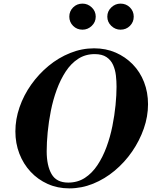

<svg xmlns="http://www.w3.org/2000/svg" viewBox="-20 -1030 838 1061"><path d="M363 11Q298 11 243.5 -13.5Q189 -38 149 -81Q109 -124 87 -181Q65 -238 65 -304Q65 -371 88 -437.5Q111 -504 152.5 -562.5Q194 -621 248.5 -666Q303 -711 367.5 -737Q432 -763 500 -763Q565 -763 619 -739.5Q673 -716 713.5 -674.5Q754 -633 776 -576.5Q798 -520 798 -454Q798 -386 774.5 -319Q751 -252 710 -192.5Q669 -133 614 -87Q559 -41 495 -15Q431 11 363 11ZM357 -21Q409 -21 449 -47Q489 -73 518.5 -117.5Q548 -162 568.5 -217.5Q589 -273 601 -333Q613 -393 618.5 -449Q624 -505 624 -551Q624 -581 620.5 -612.5Q617 -644 605 -671Q593 -698 568.5 -714.5Q544 -731 503 -731Q452 -731 412 -705Q372 -679 343 -634.5Q314 -590 293.5 -534Q273 -478 261 -417.5Q249 -357 243.5 -299.5Q238 -242 238 -194Q238 -115 265 -68Q292 -21 357 -21ZM646 -866Q617 -866 595 -887Q573 -908 573 -938Q573 -968 595 -989Q617 -1010 646 -1010Q677 -1010 698 -989Q719 -968 719 -938Q719 -908 698 -887Q677 -866 646 -866ZM436 -866Q405 -866 384 -887Q363 -908 363 -938Q363 -968 384 -989Q405 -1010 436 -1010Q465 -1010 487 -989Q509 -968 509 -938Q509 -908 487 -887Q465 -866 436 -866Z"/></svg>

Font: Libre Bodoni
Style: Bold Italic
Weight: 700
Italic angle: -13°
Version: Version 2.005;gftools[0.9.23]